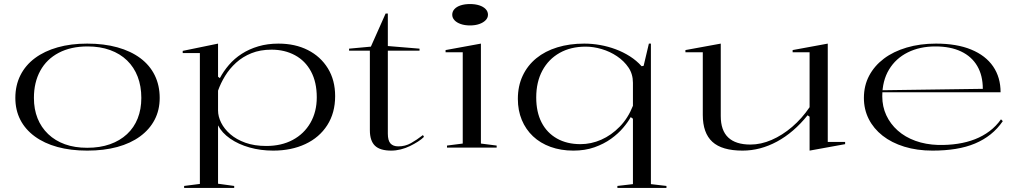

<svg xmlns="http://www.w3.org/2000/svg" viewBox="-20 -731 5046 951"><path d="M412 -515Q495 -515 561.5 -496.5Q628 -478 675 -443Q722 -408 746.5 -358Q771 -308 771 -246Q771 -186 746 -138Q721 -90 674 -55.5Q627 -21 561 -3Q495 15 412 15Q330 15 264.5 -3Q199 -21 152 -55.5Q105 -90 80.5 -138Q56 -186 56 -246Q56 -308 81 -358Q106 -408 153 -443Q200 -478 265.5 -496.5Q331 -515 412 -515ZM414 -501Q331 -501 271 -469.5Q211 -438 179.5 -380.5Q148 -323 148 -246Q148 -190 166 -145Q184 -100 218.5 -67Q253 -34 301.5 -16.5Q350 1 412 1Q475 1 524.5 -16.5Q574 -34 609 -66.5Q644 -99 662 -144.5Q680 -190 680 -246Q680 -304 662 -351Q644 -398 609.5 -431.5Q575 -465 525.5 -483Q476 -501 414 -501Z M892 200V190L970 180V-468H885V-479L1060 -515V-351L1069 -344Q1087 -378 1114 -409.5Q1141 -441 1177.5 -464.5Q1214 -488 1259.5 -501.5Q1305 -515 1359 -515Q1442 -515 1505 -483Q1568 -451 1604 -392.5Q1640 -334 1640 -255Q1640 -172 1601 -111Q1562 -50 1492.5 -17.5Q1423 15 1333 15Q1271 15 1216 -0.5Q1161 -16 1120 -44.5Q1079 -73 1060 -110V179L1140 190V200ZM1299 -8Q1374 -8 1430 -38Q1486 -68 1517.5 -122.5Q1549 -177 1549 -249Q1549 -324 1520.5 -377Q1492 -430 1441 -457.5Q1390 -485 1325 -485Q1269 -485 1225.5 -467.5Q1182 -450 1149.5 -420.5Q1117 -391 1095 -355Q1073 -319 1060 -282V-184Q1060 -154 1075.5 -123Q1091 -92 1121 -66Q1151 -40 1195.5 -24Q1240 -8 1299 -8Z M1918 15Q1862 15 1837 -9.5Q1812 -34 1812 -86V-480H1709V-490L1817 -500L1890 -664H1901V-503L2058 -490V-480H1901V-69Q1901 -35 1914 -20.5Q1927 -6 1953 -6Q1987 -6 2015.5 -22Q2044 -38 2075 -62L2080 -53Q2068 -41 2050 -29.5Q2032 -18 2010.5 -7.5Q1989 3 1965 9Q1941 15 1918 15Z M2308 -605Q2282 -605 2262 -612Q2242 -619 2231 -631Q2220 -643 2220 -658Q2220 -674 2231 -686Q2242 -698 2262 -704.5Q2282 -711 2308 -711Q2334 -711 2354 -704.5Q2374 -698 2385.5 -686Q2397 -674 2397 -658Q2397 -643 2385.5 -631Q2374 -619 2354 -612Q2334 -605 2308 -605ZM2194 0V-10L2272 -20V-472H2187V-483L2362 -515V-20L2440 -10V0Z M3038 200V190L3115 181V-143L3104 -151Q3091 -127 3066.5 -98Q3042 -69 3006.5 -43.5Q2971 -18 2924.5 -1.5Q2878 15 2820 15Q2758 15 2707 -3.5Q2656 -22 2620 -56Q2584 -90 2564.5 -137Q2545 -184 2545 -241Q2545 -305 2569 -356Q2593 -407 2636.5 -442.5Q2680 -478 2740.5 -496.5Q2801 -515 2874 -515Q2913 -515 2952.5 -508Q2992 -501 3029.5 -487Q3067 -473 3100 -452Q3133 -431 3158 -403L3168 -405L3194 -515H3204V181L3281 190V200ZM2855 -17Q2908 -17 2958 -39Q3008 -61 3049.5 -103.5Q3091 -146 3115 -207V-321Q3115 -364 3093 -396.5Q3071 -429 3036 -452.5Q3001 -476 2960 -488Q2919 -500 2881 -500Q2807 -500 2752 -469Q2697 -438 2666.5 -381.5Q2636 -325 2636 -248Q2636 -176 2662.5 -124.5Q2689 -73 2738.5 -45Q2788 -17 2855 -17Z M3658 15Q3556 15 3508.5 -28.5Q3461 -72 3461 -162V-472H3375V-483L3550 -515V-156Q3550 -85 3587 -50Q3624 -15 3697 -15Q3749 -15 3802 -38Q3855 -61 3903.5 -102.5Q3952 -144 3990 -200V-472H3906V-483L4080 -515V-28H4166V-17L3990 15V-153L3980 -160Q3912 -75 3829 -30Q3746 15 3658 15Z M4616 -515Q4719 -515 4790.5 -485.5Q4862 -456 4899 -402Q4936 -348 4936 -274H4349V-284L4848 -291Q4848 -357 4820.5 -404Q4793 -451 4740.5 -476Q4688 -501 4613 -501Q4536 -501 4476.5 -471.5Q4417 -442 4383.5 -386.5Q4350 -331 4350 -254Q4350 -203 4370 -160Q4390 -117 4426.5 -84.5Q4463 -52 4514 -33.5Q4565 -15 4627 -13Q4678 -12 4724 -19Q4770 -26 4809.5 -41.5Q4849 -57 4881.5 -81.5Q4914 -106 4938 -140L4947 -131Q4921 -93 4886.5 -65.5Q4852 -38 4809 -20Q4766 -2 4713.5 6.5Q4661 15 4599 15Q4522 15 4459 -4.5Q4396 -24 4351.5 -59Q4307 -94 4283 -141.5Q4259 -189 4259 -246Q4259 -307 4285 -356Q4311 -405 4358 -440.5Q4405 -476 4471 -495.5Q4537 -515 4616 -515Z"/></svg>

Font: Kalnia SemiExpanded Light
Style: Regular
Weight: 300
Width: 6
Designer: Frida Medrano
Foundry: Frida Medrano
Version: Version 1.105